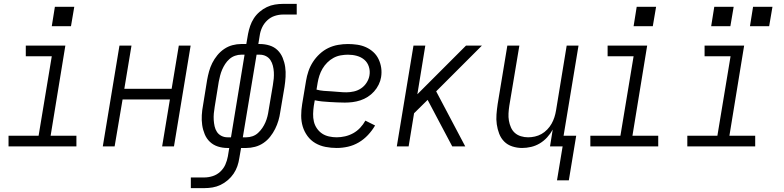

<svg xmlns="http://www.w3.org/2000/svg" viewBox="-20 -755 4040 990"><path d="M24 0V-55H179L247 -465H113V-520H317L241 -55H374V0ZM346 -620H247L263 -720H363Z M510 0 596 -520H658L621 -297H865L902 -520H963L877 0H816L856 -242H612L571 0Z M964 215V160H1034Q1055 160 1077 153Q1099 146 1116 130Q1133 114 1142 93.5Q1151 73 1155 51L1162 8H1153Q1127 8 1103.5 0.5Q1080 -7 1062.5 -23.5Q1045 -40 1035.5 -63Q1026 -86 1022.5 -110.5Q1019 -135 1020.5 -161Q1022 -187 1027 -213L1048 -343Q1052 -365 1058 -387Q1064 -409 1074.5 -430Q1085 -451 1100.5 -470Q1116 -489 1136 -502.5Q1156 -516 1178.5 -522Q1201 -528 1223 -528H1250L1259 -580Q1263 -601 1270 -621.5Q1277 -642 1289 -660.5Q1301 -679 1318.5 -694Q1336 -709 1356 -718.5Q1376 -728 1397.5 -731.5Q1419 -735 1439 -735H1510V-680H1439Q1418 -680 1396.5 -673Q1375 -666 1358 -650Q1341 -634 1331.5 -613.5Q1322 -593 1319 -571L1312 -528H1320Q1346 -528 1370 -520.5Q1394 -513 1411 -496.5Q1428 -480 1437.5 -457Q1447 -434 1450.5 -409.5Q1454 -385 1452.5 -359Q1451 -333 1447 -307L1425 -177Q1422 -155 1415.5 -133Q1409 -111 1398.5 -90Q1388 -69 1373 -50Q1358 -31 1338 -17.5Q1318 -4 1295 2Q1272 8 1250 8H1223L1214 60Q1211 81 1204 101.5Q1197 122 1184.5 140.5Q1172 159 1154.5 174Q1137 189 1117 198.5Q1097 208 1076 211.5Q1055 215 1034 215ZM1171 -47 1241 -473H1223Q1208 -473 1192 -467.5Q1176 -462 1163 -450.5Q1150 -439 1141 -425Q1132 -411 1125.5 -396Q1119 -381 1115 -365Q1111 -349 1108 -334L1087 -204Q1084 -187 1082.5 -170Q1081 -153 1082 -136.5Q1083 -120 1086.5 -104Q1090 -88 1098.5 -75Q1107 -62 1121.5 -54.5Q1136 -47 1153 -47ZM1232 -47H1250Q1266 -47 1282 -52.5Q1298 -58 1310.5 -69.5Q1323 -81 1332.5 -95Q1342 -109 1348.5 -124Q1355 -139 1359 -155Q1363 -171 1365 -186L1387 -316Q1390 -333 1391.5 -350Q1393 -367 1392 -383.5Q1391 -400 1387 -416Q1383 -432 1374.5 -445Q1366 -458 1351.5 -465.5Q1337 -473 1320 -473H1303Z M1716 8Q1687 8 1658.5 2.5Q1630 -3 1606 -17Q1582 -31 1565.5 -53.5Q1549 -76 1541 -102.5Q1533 -129 1533 -158.5Q1533 -188 1538 -218L1558 -338Q1562 -363 1570.5 -388Q1579 -413 1593.5 -435.5Q1608 -458 1628.5 -477Q1649 -496 1673 -507.5Q1697 -519 1723 -523.5Q1749 -528 1774 -528Q1798 -528 1822 -524.5Q1846 -521 1867 -511.5Q1888 -502 1905 -486.5Q1922 -471 1932 -450Q1942 -429 1945.5 -405.5Q1949 -382 1945 -357Q1942 -338 1932.5 -318.5Q1923 -299 1908.5 -283Q1894 -267 1876 -255.5Q1858 -244 1838 -237.5Q1818 -231 1798 -228.5Q1778 -226 1758 -226Q1738 -226 1718.5 -227Q1699 -228 1679.5 -229Q1660 -230 1640.5 -232Q1621 -234 1603 -238L1598 -209Q1595 -188 1594.5 -167.5Q1594 -147 1598.5 -128Q1603 -109 1614 -93Q1625 -77 1640.5 -66.5Q1656 -56 1676 -51.5Q1696 -47 1716 -47Q1737 -47 1759 -52Q1781 -57 1801 -68Q1821 -79 1837 -96Q1853 -113 1864 -133L1914 -108Q1899 -82 1877.5 -59Q1856 -36 1829.5 -20.5Q1803 -5 1774 1.5Q1745 8 1716 8ZM1766 -279Q1785 -279 1805 -283.5Q1825 -288 1842 -299.5Q1859 -311 1870.5 -329Q1882 -347 1885 -366Q1889 -389 1882 -411Q1875 -433 1858.5 -447Q1842 -461 1820 -467Q1798 -473 1774 -473Q1756 -473 1736.5 -469.5Q1717 -466 1699.5 -456.5Q1682 -447 1667.5 -432.5Q1653 -418 1643 -401Q1633 -384 1627 -365.5Q1621 -347 1618 -329L1612 -293Q1630 -288 1649.5 -286.5Q1669 -285 1688.5 -284Q1708 -283 1727.5 -281Q1747 -279 1766 -279Z M2026 0 2112 -520H2173L2132 -269L2383 -520H2465L2229 -284L2379 0H2312L2241 -134L2185 -240L2115 -171L2087 0Z M2852 175 2881 0H2816L2830 -87Q2818 -65 2801 -46.5Q2784 -28 2763 -15.5Q2742 -3 2718.5 2.5Q2695 8 2672 8Q2646 8 2621.5 0Q2597 -8 2580 -25Q2563 -42 2554 -65.5Q2545 -89 2541.5 -114Q2538 -139 2540 -165Q2542 -191 2546 -218L2596 -520H2658L2606 -209Q2603 -189 2602 -170Q2601 -151 2604 -133Q2607 -115 2614.5 -98Q2622 -81 2635 -69.5Q2648 -58 2666 -52.5Q2684 -47 2703 -47Q2720 -47 2738 -51Q2756 -55 2772 -64Q2788 -73 2801.5 -87Q2815 -101 2824 -117Q2833 -133 2838.5 -150Q2844 -167 2847 -185L2902 -520H2963L2886 -55H2951L2913 175Z M3024 0V-55H3179L3247 -465H3113V-520H3317L3241 -55H3374V0ZM3346 -620H3247L3263 -720H3363Z M3524 0V-55H3679L3747 -465H3613V-520H3817L3741 -55H3874V0ZM3946 -620H3847L3863 -720H3963ZM3647 -620 3663 -720H3763L3746 -620Z"/></svg>

Font: Iosevka SS04 Light
Style: Italic
Weight: 300
Italic angle: -9°
Monospace: yes
Designer: Belleve Invis
Foundry: Belleve Invis
Version: Version 19.0.0; ttfautohint (v1.8.4)